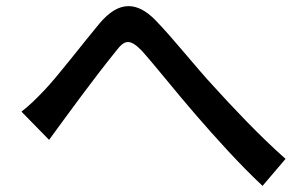

<svg xmlns="http://www.w3.org/2000/svg" viewBox="-20 -638 996 626"><path d="M50 -274 140 -182C211 -279 282 -377 357 -470C372 -490 384 -501 397 -501C410 -501 423 -492 442 -473C486 -424 557 -334 618 -264C681 -191 765 -98 836 -32L911 -120C824 -197 736 -291 678 -355C619 -418 544 -514 485 -574C455 -604 427 -618 399 -618C367 -618 336 -599 304 -561C248 -494 170 -391 123 -342C97 -315 76 -294 50 -274Z"/></svg>

Font: Kinto Sans Med
Style: Regular
Weight: 500
Designer: Authors: Ryoko NISHIZUKA  (kana & ideographs); Paul D. Hunt (Latin, Greek & Cyrillic); Wenlong ZHANG  (bopomofo); Sandol
Foundry: Adobe Systems Incorporated, ookami Inc.
Version: Version 0.001